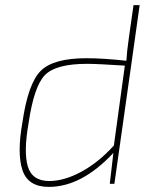

<svg xmlns="http://www.w3.org/2000/svg" viewBox="-20 -720 602 752"><path d="M496 -480 428 0H410L424 -121Q300 12 171 12Q90 12 68 -53.5Q46 -119 68 -242Q90 -393 139.5 -442.5Q189 -492 319 -492Q383 -492 475 -482Q477 -519 485 -574L503 -700H527ZM426 -150 469 -463Q360 -470 321 -470Q199 -470 156 -426Q113 -382 92 -238Q72 -125 89 -68Q106 -11 173 -11Q231 -11 298 -47Q365 -83 426 -150Z"/></svg>

Font: Ezarion Thin
Style: Italic
Weight: 250
Italic angle: -8°
Designer: Natanael Gama
Version: Version 1.001;PS 001.001;hotconv 1.0.70;makeotf.lib2.5.58329